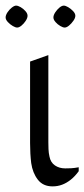

<svg xmlns="http://www.w3.org/2000/svg" viewBox="-42 -652 300 683"><path d="M145 11Q111 11 92.5 -13Q74 -37 69 -72Q67 -88 66 -106Q65 -124 65 -143V-433L130 -456V-146Q130 -135 130.5 -121.5Q131 -108 134 -95Q138 -74 153.5 -63.5Q169 -53 190 -53Q200 -53 211 -53.5Q222 -54 238 -57V-43Q225 -25 210 -13Q195 -1 179 5Q163 11 145 11ZM19 -554Q13 -554 3.5 -559.5Q-6 -565 -14 -573.5Q-22 -582 -22 -590Q-22 -598 -15.5 -608Q-9 -618 0 -625Q9 -632 15 -632Q22 -632 31.5 -626.5Q41 -621 48.5 -612.5Q56 -604 56 -596Q56 -588 49.5 -578Q43 -568 34.5 -561Q26 -554 19 -554ZM188 -554Q182 -554 172.5 -559.5Q163 -565 155.5 -573.5Q148 -582 148 -590Q148 -598 154.5 -608Q161 -618 169.5 -625Q178 -632 185 -632Q191 -632 200.5 -626.5Q210 -621 218 -612.5Q226 -604 226 -596Q226 -588 219 -578Q212 -568 203.5 -561Q195 -554 188 -554Z"/></svg>

Font: Ancizar Serif Light
Style: Regular
Weight: 300
Designer: Cesar Puertas, Viviana Monsalve, Julian Moncada, Julian Prieto, Jose Castro, Felipe Aragon, Mariel Hernandez, Sara Alarc
Version: Version 8.100